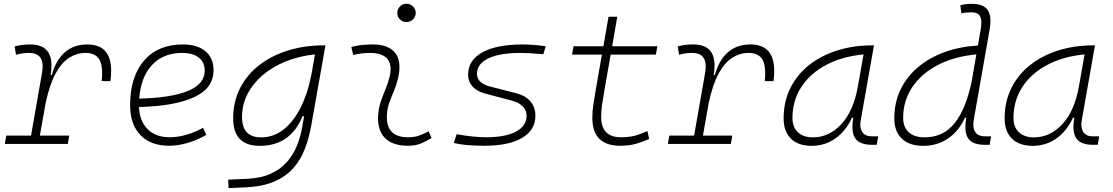

<svg xmlns="http://www.w3.org/2000/svg" viewBox="-20 -763 5899 1018"><path d="M5.4 0 13.2 -43.9H144.5L203.1 -377.9Q206.1 -396 206.1 -411.1Q206.1 -482.4 134.8 -482.4Q98.6 -482.4 64.9 -472.7L57.6 -516.6Q78.1 -522.9 98.9 -525.1Q119.6 -527.3 140.6 -527.3Q252.9 -527.3 252.9 -415.5Q252.9 -393.1 248.5 -365.7H254.9Q275.4 -442.9 323 -485.1Q370.6 -527.3 443.4 -527.3Q569.3 -527.3 569.3 -386.7Q569.3 -361.8 565.4 -333H519Q521.5 -356 521.5 -375.5Q521.5 -419.9 507.8 -445.8Q487.3 -482.4 433.6 -482.4Q387.7 -482.4 347.2 -457Q306.6 -431.6 274.7 -373Q242.7 -314.5 221.7 -215.3L191.4 -43.9H347.2L339.4 0Z M880.9 -35.2Q921.4 -35.2 967.5 -48.3Q1013.7 -61.5 1056.6 -85.4L1073.7 -47.9Q1027.8 -21 976.1 -5.6Q924.3 9.8 876.5 9.8Q779.3 9.8 724.6 -46.9Q669.9 -103.5 669.9 -204.6Q669.9 -356.4 743.9 -441.9Q817.9 -527.3 949.7 -527.3Q1026.4 -527.3 1069.3 -491.2Q1112.3 -455.1 1112.3 -390.6Q1112.3 -294.9 1008.1 -247.3Q903.8 -199.7 716.8 -195.8Q720.2 -120.1 763.2 -77.6Q806.2 -35.2 880.9 -35.2ZM718.3 -240.2Q886.2 -244.1 975.8 -280.5Q1065.4 -316.9 1065.4 -389.2Q1065.4 -432.6 1034.2 -457.5Q1002.9 -482.4 945.8 -482.4Q845.7 -482.4 786.1 -418.5Q726.6 -354.5 718.3 -240.2Z M1191.9 234.4 1189.9 189.5 1289.6 185.1Q1363.8 181.6 1415.5 158Q1467.3 134.3 1500.7 96.4Q1534.2 58.6 1553.2 12.2Q1572.3 -34.2 1581.1 -82.5L1592.3 -147H1584Q1554.2 -71.3 1497.3 -30.5Q1440.4 10.3 1357.4 10.3Q1216.3 10.3 1216.3 -135.3Q1216.3 -223.1 1252.4 -294.7Q1288.6 -366.2 1353.8 -417Q1418.9 -467.8 1506.3 -495.1Q1593.8 -522.5 1696.3 -522.5H1705.6L1630.4 -98.1Q1618.2 -29.3 1595.5 28.8Q1572.8 86.9 1533 130.9Q1493.2 174.8 1431.4 200.7Q1369.6 226.6 1279.8 230.5ZM1649.9 -474.6Q1567.4 -466.3 1496.8 -438Q1426.3 -409.7 1374 -365.5Q1321.8 -321.3 1292.5 -264.6Q1263.2 -208 1263.2 -142.6Q1263.2 -34.7 1364.7 -34.7Q1431.2 -34.7 1483.9 -76.7Q1536.6 -118.7 1573.7 -192.1Q1610.8 -265.6 1629.4 -359.9L1633.3 -379.4Z M2252.9 -66.9 2268.1 -31.2Q2241.2 -14.2 2211.7 -2.2Q2182.1 9.8 2143.6 9.8Q2061 9.8 2020.5 -31.7Q1984.4 -68.8 1984.4 -136.7Q1984.4 -144.5 1984.9 -153.3Q1987.3 -189.9 1999 -224.4Q2010.7 -258.8 2024.4 -291.5Q2038.1 -324.2 2045.4 -355Q2051.3 -378.4 2051.3 -397.5Q2051.3 -429.7 2034.7 -450.2Q2007.3 -482.4 1942.4 -482.4Q1896 -482.4 1853 -471.2L1842.8 -513.7Q1871.6 -522 1900.4 -524.7Q1929.2 -527.3 1958 -527.3Q2041 -527.3 2076.7 -481Q2098.1 -452.1 2098.1 -407.2Q2098.1 -379.4 2089.8 -345.2Q2081.5 -310.5 2068.8 -280.8Q2055.7 -250.5 2044.9 -221.2Q2034.2 -191.9 2031.7 -157.7Q2031.2 -149.9 2031.2 -142.1Q2031.2 -35.2 2143.1 -35.2Q2173.8 -35.2 2197.3 -42.5Q2220.7 -49.8 2252.9 -66.9ZM2135.3 -646Q2115.2 -646 2100.8 -660.2Q2086.4 -674.3 2086.4 -694.3Q2086.4 -714.4 2100.8 -728.8Q2115.2 -743.2 2135.3 -743.2Q2155.3 -743.2 2169.7 -728.8Q2184.1 -714.4 2184.1 -694.3Q2184.1 -674.3 2169.7 -660.2Q2155.3 -646 2135.3 -646Z M2549.3 9.8Q2443.8 9.8 2386.7 -4.9L2400.9 -51.3Q2493.2 -35.2 2557.1 -35.2Q2659.7 -35.2 2715.8 -65.2Q2772 -95.2 2772 -149.4Q2772 -178.2 2751.5 -199Q2731 -219.7 2693.8 -229.5L2549.8 -267.6Q2508.3 -278.8 2485.1 -304.7Q2461.9 -330.6 2461.9 -366.7Q2461.9 -443.4 2537.4 -485.4Q2612.8 -527.3 2750.5 -527.3Q2777.8 -527.3 2810.1 -524.9Q2842.3 -522.5 2873.5 -517.6L2860.8 -475.6Q2782.7 -482.4 2739.7 -482.4Q2629.4 -482.4 2569.1 -453.4Q2508.8 -424.3 2508.8 -371.1Q2508.8 -347.2 2526.1 -330.3Q2543.5 -313.5 2574.7 -305.2L2715.8 -269Q2765.1 -256.8 2792 -225.6Q2818.8 -194.3 2818.8 -149.4Q2818.8 -73.7 2748.3 -32Q2677.7 9.8 2549.3 9.8Z M3268.1 9.8Q3120.6 9.8 3120.6 -138.2Q3120.6 -170.9 3125 -201.7Q3129.4 -232.4 3138.7 -287.1L3171.4 -473.6H3013.2L3021 -517.6H3179.2L3206.5 -674.3H3252.9L3225.6 -517.6H3465.3L3457.5 -473.6H3217.8L3185.1 -287.1Q3175.8 -232.9 3171.6 -203.6Q3167.5 -174.3 3167.5 -143.1Q3167.5 -35.2 3272.5 -35.2Q3311.5 -35.2 3341.6 -42.5Q3371.6 -49.8 3412.6 -68.4L3421.9 -26.4Q3389.2 -11.2 3352.5 -0.7Q3315.9 9.8 3268.1 9.8Z M3521 0 3528.8 -43.9H3660.2L3718.8 -377.9Q3721.7 -396 3721.7 -411.1Q3721.7 -482.4 3650.4 -482.4Q3614.3 -482.4 3580.6 -472.7L3573.2 -516.6Q3593.8 -522.9 3614.5 -525.1Q3635.3 -527.3 3656.2 -527.3Q3768.6 -527.3 3768.6 -415.5Q3768.6 -393.1 3764.2 -365.7H3770.5Q3791 -442.9 3838.6 -485.1Q3886.2 -527.3 3959 -527.3Q4085 -527.3 4085 -386.7Q4085 -361.8 4081.1 -333H4034.7Q4037.1 -356 4037.1 -375.5Q4037.1 -419.9 4023.4 -445.8Q4002.9 -482.4 3949.2 -482.4Q3903.3 -482.4 3862.8 -457Q3822.3 -431.6 3790.3 -373Q3758.3 -314.5 3737.3 -215.3L3707 -43.9H3862.8L3855 0Z M4283.2 10.3Q4212.4 10.3 4173.6 -27.8Q4134.8 -65.9 4134.8 -135.3Q4134.8 -223.1 4169.9 -294.7Q4205.1 -366.2 4268.6 -417Q4332 -467.8 4418 -495.1Q4503.9 -522.5 4605 -522.5H4613.8L4543.9 -126Q4541.5 -113.3 4541.5 -102.1Q4541.5 -78.1 4552.2 -63Q4567.4 -40 4602.1 -40H4636.2L4628.4 4.9H4605.5Q4537.6 4.9 4514.6 -29.8Q4499.5 -51.8 4499.5 -90.3Q4499.5 -111.8 4504.4 -138.7H4497.1Q4463.9 -66.9 4408.4 -28.3Q4353 10.3 4283.2 10.3ZM4290.5 -34.7Q4376.5 -34.7 4441.4 -105.5Q4506.3 -176.3 4528.8 -306.2L4558.6 -474.6Q4443.4 -463.4 4358.9 -418Q4274.4 -372.6 4228 -300.5Q4181.6 -228.5 4181.6 -137.7Q4181.6 -88.9 4210.4 -61.8Q4239.3 -34.7 4290.5 -34.7Z M4875 10.3Q4801.8 10.3 4761.7 -27.8Q4721.7 -65.9 4721.7 -135.3Q4721.7 -219.2 4754.6 -287.8Q4787.6 -356.4 4847.7 -407Q4907.7 -457.5 4988.5 -486.8Q5069.3 -516.1 5165 -521.5L5179.2 -604Q5183.1 -625.5 5183.1 -641.6Q5183.1 -662.1 5177.2 -674.8Q5166.5 -697.8 5130.4 -697.8Q5117.2 -697.8 5103.8 -696.5Q5090.3 -695.3 5077.1 -692.4L5071.8 -734.9Q5086.4 -739.3 5101.3 -741Q5116.2 -742.7 5131.3 -742.7Q5194.8 -742.7 5217.3 -709.5Q5231.4 -688 5231.4 -651.9Q5231.4 -632.3 5227.5 -608.9L5143.6 -131.3Q5140.6 -115.7 5140.6 -102.5Q5140.6 -40 5204.6 -40H5234.9L5227.1 4.9H5202.1Q5152.8 4.9 5128.9 -13.2Q5105 -31.2 5100.6 -63.5Q5098.6 -75.7 5098.6 -89.8Q5098.6 -112.3 5103.5 -138.7H5096.2Q5063.5 -66.9 5006.1 -28.3Q4948.7 10.3 4875 10.3ZM5132.8 -335.9V-336.4L5156.7 -474.6Q5039.1 -463.4 4951.9 -418Q4864.7 -372.6 4816.7 -300.5Q4768.6 -228.5 4768.6 -137.7Q4768.6 -88.9 4798.6 -61.8Q4828.6 -34.7 4882.3 -34.7Q4981.4 -34.7 5042 -110.6Q5102.5 -186.5 5132.8 -335.9Z M5455.1 10.3Q5384.3 10.3 5345.5 -27.8Q5306.6 -65.9 5306.6 -135.3Q5306.6 -223.1 5341.8 -294.7Q5377 -366.2 5440.4 -417Q5503.9 -467.8 5589.8 -495.1Q5675.8 -522.5 5776.9 -522.5H5785.6L5715.8 -126Q5713.4 -113.3 5713.4 -102.1Q5713.4 -78.1 5724.1 -63Q5739.3 -40 5773.9 -40H5808.1L5800.3 4.9H5777.3Q5709.5 4.9 5686.5 -29.8Q5671.4 -51.8 5671.4 -90.3Q5671.4 -111.8 5676.3 -138.7H5668.9Q5635.7 -66.9 5580.3 -28.3Q5524.9 10.3 5455.1 10.3ZM5462.4 -34.7Q5548.3 -34.7 5613.3 -105.5Q5678.2 -176.3 5700.7 -306.2L5730.5 -474.6Q5615.2 -463.4 5530.8 -418Q5446.3 -372.6 5399.9 -300.5Q5353.5 -228.5 5353.5 -137.7Q5353.5 -88.9 5382.3 -61.8Q5411.1 -34.7 5462.4 -34.7Z"/></svg>

Font: CaskaydiaCove NF ExtraLight
Style: Italic
Weight: 200
Italic angle: -10°
Designer: Aaron Bell
Foundry: Saja Typeworks
Version: Version 2111.001; VTT 6.35;Nerd Fonts 3.2.1